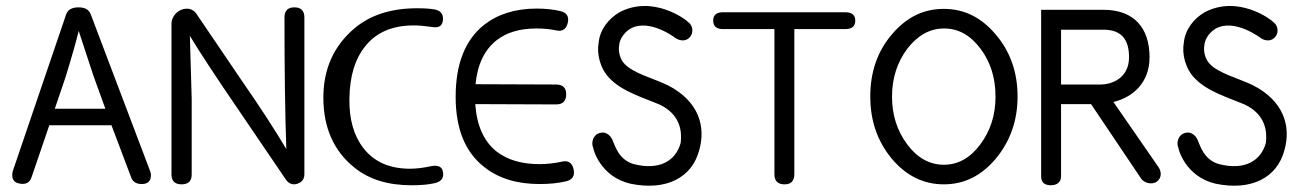

<svg xmlns="http://www.w3.org/2000/svg" viewBox="-20 -596 4245 627"><path d="M276 -550C270 -565 257 -572 236 -572C215 -572 201 -564 196 -549L22 -38C21 -34 20 -30 20 -25C20 -9 27 0 42 3C63 8 77 1 83 -17L141 -187H344L409 -15C414 -2 426 5 443 5C463 5 473 -5 473 -24C473 -29 472 -33 470 -38ZM159 -241 194 -344C215 -412 229 -462 237 -495L285 -349L324 -241Z M974 -539C974 -561 963 -572 941 -572C920 -572 909 -561 909 -539C909 -366 911 -223 915 -109C879 -170 831 -244 770 -332L620 -553C615 -560 607 -565 598 -567C565 -572 540 -544 540 -519V-26C540 -5 551 6 573 6C595 6 606 -5 606 -26V-274L600 -479C632 -426 685 -345 759 -237L914 -9C923 4 936 9 951 4C966 -1 974 -11 974 -27Z M1426 -527C1429 -548 1421 -561 1400 -565C1384 -568 1365 -569 1342 -569C1257 -569 1189 -547 1137 -503C1070 -446 1036 -371 1036 -277C1036 -179 1070 -103 1137 -49C1185 -10 1247 9 1324 9C1353 9 1379 7 1400 2C1422 -3 1431 -16 1426 -37C1423 -52 1409 -58 1386 -53C1363 -48 1340 -45 1319 -45C1253 -45 1202 -67 1167 -112C1135 -153 1120 -207 1121 -274C1122 -346 1139 -403 1172 -444C1208 -490 1261 -513 1331 -513C1350 -513 1369 -511 1390 -508C1411 -504 1423 -510 1426 -527Z M1853 -44C1848 -65 1835 -73 1814 -68C1791 -63 1767 -60 1742 -60C1683 -60 1637 -74 1602 -101C1560 -134 1537 -186 1532 -256L1796 -255C1818 -255 1829 -266 1829 -288C1829 -309 1818 -320 1796 -320L1533 -321C1539 -385 1562 -433 1601 -464C1634 -490 1677 -503 1732 -503C1755 -503 1776 -501 1795 -497C1816 -492 1829 -500 1834 -521C1839 -542 1831 -555 1809 -560C1788 -565 1762 -568 1733 -568C1663 -568 1606 -550 1561 -515C1499 -466 1468 -387 1468 -280C1468 -175 1499 -99 1562 -50C1609 -13 1669 5 1742 5C1775 5 1804 2 1829 -4C1850 -9 1858 -23 1853 -44Z M2003 -556C1967 -535 1939 -499 1935 -457C1928 -420 1940 -371 1971 -340C2012 -297 2081 -277 2133 -255C2203 -222 2207 -166 2203 -130C2187 -70 2133 -39 2050 -60C1999 -74 1987 -125 1982 -134C1977 -150 1961 -168 1940 -162C1916 -157 1910 -129 1917 -114C1917 -109 1940 -19 2039 4C2156 28 2239 -16 2263 -104C2286 -183 2262 -266 2160 -318C2114 -340 2047 -357 2019 -388C2006 -401 1998 -427 2002 -448C2002 -460 2012 -486 2038 -502C2101 -538 2187 -471 2187 -471C2203 -461 2222 -461 2234 -476C2246 -491 2242 -514 2227 -524C2222 -531 2113 -614 2003 -556Z M2773 -529C2773 -547 2762 -556 2740 -556H2341C2320 -556 2309 -547 2309 -529C2309 -510 2320 -501 2341 -501H2509V-27C2509 -5 2520 6 2542 6C2563 6 2574 -5 2574 -27V-501H2740C2762 -501 2773 -510 2773 -529Z M3303 -281C3303 -360 3279 -428 3232 -483C3185 -539 3129 -567 3062 -567C2995 -567 2939 -539 2892 -483C2845 -428 2822 -360 2822 -281C2822 -202 2845 -135 2892 -78C2939 -22 2996 6 3062 6C3129 6 3185 -22 3232 -78C3279 -135 3303 -202 3303 -281ZM3231 -280C3231 -220 3214 -168 3181 -124C3148 -80 3109 -58 3062 -58C3016 -58 2976 -80 2943 -124C2910 -168 2893 -220 2893 -280C2893 -341 2910 -393 2943 -437C2977 -481 3017 -503 3063 -503C3110 -503 3149 -481 3182 -437C3215 -393 3231 -341 3231 -280Z M3762 -52 3616 -263C3682 -279 3734 -328 3734 -409C3734 -506 3682 -564 3584 -564H3380V-531V-20C3380 1 3392 9 3412 9C3429 9 3445 1 3445 -20V-256H3543L3705 -15C3714 1 3741 9 3758 -3C3774 -15 3774 -36 3762 -52ZM3445 -499H3584C3648 -499 3667 -460 3667 -409C3667 -339 3608 -320 3575 -320H3445Z M3914 -556C3878 -535 3850 -499 3846 -457C3839 -420 3851 -371 3882 -340C3923 -297 3992 -277 4044 -255C4114 -222 4118 -166 4114 -130C4098 -70 4044 -39 3961 -60C3910 -74 3898 -125 3893 -134C3888 -150 3872 -168 3851 -162C3827 -157 3821 -129 3828 -114C3828 -109 3851 -19 3950 4C4067 28 4150 -16 4174 -104C4197 -183 4173 -266 4071 -318C4025 -340 3958 -357 3930 -388C3917 -401 3909 -427 3913 -448C3913 -460 3923 -486 3949 -502C4012 -538 4098 -471 4098 -471C4114 -461 4133 -461 4145 -476C4157 -491 4153 -514 4138 -524C4133 -531 4024 -614 3914 -556Z"/></svg>

Font: GFS Philostratos
Style: Regular
Weight: 400
Designer: George D. Matthiopoulos
Foundry: George D. Matthiopoulos
Version: Version 1.000